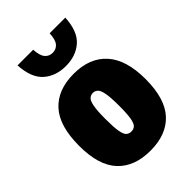

<svg xmlns="http://www.w3.org/2000/svg" viewBox="-236 -897 1006 1006"><g transform="rotate(-45 267.0 -393.5)"><path d="M267 11Q148.5 11 84.2 -58Q20 -127 20 -271Q20 -419 84.2 -489Q148.5 -559 267 -559Q385.5 -559 449.8 -487.2Q514 -415.5 514 -273Q514 -127.5 449.8 -58.2Q385.5 11 267 11ZM267 -131Q284 -131 295 -141Q306 -151 311.5 -181Q317 -211 317 -271Q317 -333 311.2 -364.2Q305.5 -395.5 294.2 -406.2Q283 -417 267 -417Q251 -417 239.8 -406.5Q228.5 -396 222.8 -365Q217 -334 217 -273Q217 -212 222.5 -181.5Q228 -151 239 -141Q250 -131 267 -131ZM267 -616Q192 -616 143.8 -658.8Q95.5 -701.5 90 -798H206Q208.5 -752.5 224.8 -733.2Q241 -714 267 -714Q293.5 -714 309.8 -733.2Q326 -752.5 328 -798H444Q439 -701.5 390.5 -658.8Q342 -616 267 -616Z"/></g></svg>

Font: Encode Sans Condensed Condensed Black
Style: Regular
Weight: 900
Width: 3
Designer: Multiple Designers
Foundry: Impallari Type
Version: Version 3.000; ttfautohint (v1.8.3) -l 8 -r 50 -G 200 -x 14 